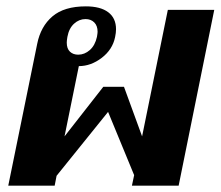

<svg xmlns="http://www.w3.org/2000/svg" viewBox="-20 -584 694 604"><path d="M97 -446Q108 -501 145 -532.5Q182 -564 250 -564Q296 -564 320.5 -545.5Q345 -527 345 -492Q345 -481 342 -467Q334 -428 300 -402Q266 -376 228 -376L183 -155L305 -311H370L427 -155L508 -553H654L542 0H395L402 -33L320 -232L158 -31L152 0H6ZM285 -468Q287 -480 287 -484Q287 -503 276.5 -513.5Q266 -524 249 -524Q229 -524 213 -509.5Q197 -495 192 -468Q190 -456 190 -450Q190 -431 200 -421.5Q210 -412 226 -412Q246 -412 262.5 -426.5Q279 -441 285 -468Z"/></svg>

Font: Trirong
Style: Bold Italic
Weight: 700
Italic angle: -12°
Designer: Katatrad Team
Foundry: CadsonDemak
Version: Version 1.001